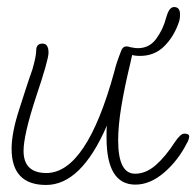

<svg xmlns="http://www.w3.org/2000/svg" viewBox="-20 -520 558 546"><path d="M111 6Q13 6 13 -97Q13 -143 35 -210Q44 -238 53 -266Q62 -294 72 -322Q83 -360 83 -377Q83 -396 101 -396Q118 -396 118 -370Q118 -350 82 -243Q47 -136 47 -91Q47 -28 112 -28Q226 -28 305 -316Q310 -339 326 -379Q331 -388 339 -388Q357 -388 357 -371Q357 -368 351 -342Q334 -272 325 -217Q316 -162 316 -121Q316 -26 364 -26Q395 -26 423 -50.5Q451 -75 478 -117Q484 -126 491 -133Q498 -140 504 -140Q518 -140 518 -132Q518 -129 516 -122.5Q514 -116 512 -114Q487 -64 447 -29.5Q407 5 365 5Q283 5 283 -128Q283 -136 283 -145Q283 -154 284 -163Q211 6 111 6ZM378 -361Q354 -361 344 -369Q341 -371 340 -377.5Q339 -384 339 -388Q350 -386 358 -384.5Q366 -383 372 -383Q405 -383 424.5 -410Q444 -437 452 -468Q457 -486 462.5 -493Q468 -500 475 -500Q492 -500 492 -479Q492 -472 491 -466Q490 -460 488 -455Q474 -415 446.5 -388Q419 -361 378 -361Z"/></svg>

Font: Send Flowers
Style: Regular
Weight: 400
Designer: Robert E. Leuschke
Foundry: Robert E. Leuschke
Version: Version 1.010; ttfautohint (v1.8.4.7-5d5b)